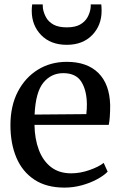

<svg xmlns="http://www.w3.org/2000/svg" viewBox="-20 -843 550 874"><path d="M273.5 11Q191.5 11 136.8 -25Q82 -61 54.8 -125Q27.5 -189 27.5 -273Q27.5 -361 61.2 -425.8Q95 -490.5 152.8 -526Q210.5 -561.5 284 -561.5Q376.5 -561.5 427.8 -510.8Q479 -460 481.5 -364.5Q481.5 -304 475 -274.5H137Q138 -210.5 156.8 -160.8Q175.5 -111 212.2 -82.5Q249 -54 304 -54Q345 -54 387.2 -68.8Q429.5 -83.5 452 -101.5L470 -61.5Q452.5 -43.5 421.5 -26.8Q390.5 -10 352 0.5Q313.5 11 273.5 11ZM137.5 -321.5 373 -323.5Q374.5 -334 375 -347.8Q375.5 -361.5 375.5 -368Q375 -431 350.5 -470.5Q326 -510 268 -510Q213 -510 177.5 -466.8Q142 -423.5 137.5 -321.5ZM284 -639Q210.5 -639 167.5 -683.2Q124.5 -727.5 124.5 -793.5Q124.5 -800.5 125 -808.5Q125.5 -816.5 126.5 -823H174.5Q174.5 -819 174.8 -814.2Q175 -809.5 175.5 -804Q179 -783.5 189.8 -763.8Q200.5 -744 223.2 -731.2Q246 -718.5 284 -718.5Q322 -718.5 344.5 -731.2Q367 -744 378 -763.8Q389 -783.5 392 -804Q393.5 -814 393 -823H441Q442.5 -809 442.5 -793.5Q442.5 -727.5 399.5 -683.2Q356.5 -639 284 -639Z"/></svg>

Font: Merriweather Text
Style: Regular
Weight: 400
Designer: Eben Sorkin
Foundry: Eben Sorkin
Version: Version 2.100; ttfautohint (v1.7.19-72a1) -l 8 -r 50 -G 200 